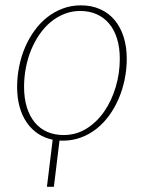

<svg xmlns="http://www.w3.org/2000/svg" viewBox="-20 -520 550 718"><path d="M218 -15Q265 -15 303.8 -39.2Q342.5 -63.5 370 -103.5Q397.5 -143.5 412.8 -194.8Q428 -246 428 -300Q428 -342 417.8 -375.2Q407.5 -408.5 388.2 -431.5Q369 -454.5 341.5 -466.8Q314 -479 280 -479Q248.5 -479 220.8 -468Q193 -457 169.8 -437.8Q146.5 -418.5 128 -391.8Q109.5 -365 96.5 -333.5Q83.5 -302 76.8 -266.8Q70 -231.5 70 -195Q70 -153 80.2 -119.5Q90.5 -86 109.5 -62.8Q128.5 -39.5 156 -27.2Q183.5 -15 218 -15ZM177 2.5Q146 -4 121.5 -20.5Q97 -37 79.8 -62.2Q62.5 -87.5 53.2 -121Q44 -154.5 44 -195Q44 -234 51.8 -272Q59.5 -310 74 -343.8Q88.5 -377.5 109.5 -406.2Q130.5 -435 157 -455.8Q183.5 -476.5 215 -488.2Q246.5 -500 282.5 -500Q322 -500 353.8 -486Q385.5 -472 407.8 -446Q430 -420 442 -383Q454 -346 454 -300Q454 -261 446.2 -223.2Q438.5 -185.5 424 -151.5Q409.5 -117.5 388.5 -88.5Q367.5 -59.5 341 -38.5Q314.5 -17.5 282.8 -5.8Q251 6 215.5 6Q212 6 209 6Q206 6 202.5 5.5L181.5 178.5H155.5Z"/></svg>

Font: Lato ExtraLight
Style: Italic
Weight: 275
Italic angle: -7°
Designer: Lukasz Dziedzic with Adam Twardoch and Botio Nikoltchev
Foundry: tyPoland Lukasz Dziedzic
Version: Version 2.015; 2015-08-06; http://www.latofonts.com/